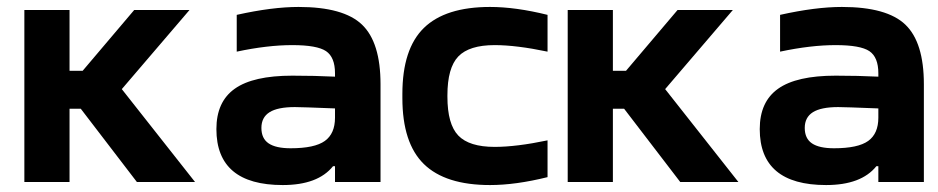

<svg xmlns="http://www.w3.org/2000/svg" viewBox="-20 -529 2727 558"><path d="M50.8 -500H182.1V-323.2H220.2L370.1 -500H530.8L334 -270L546.9 0H377.9L214.8 -212.9H182.1V0H50.8Z M847.7 -508.8Q978.5 -508.8 1032.2 -457.3Q1085.9 -405.8 1085.9 -284.2V0H953.6V-45.9H947.8Q903.8 8.8 801.8 8.8Q608.9 8.8 608.9 -153.8Q608.9 -233.4 662.4 -271.2Q715.8 -309.1 829.6 -309.1Q894.5 -309.1 953.6 -306.2V-315.9Q953.6 -362.8 927.5 -380.4Q901.4 -397.9 829.6 -397.9Q757.3 -397.9 668 -378.9V-485.8Q771 -508.8 847.7 -508.8ZM824.7 -98.1Q894.5 -98.1 924.1 -119.4Q953.6 -140.6 953.6 -187V-213.9Q856 -217.8 836.9 -217.8Q787.1 -217.8 763.4 -202.9Q739.7 -188 739.7 -157.2Q739.7 -126.5 760.7 -112.3Q781.7 -98.1 824.7 -98.1Z M1149.4 -255.9Q1149.4 -386.7 1211.9 -447.8Q1274.4 -508.8 1404.3 -508.8Q1478.5 -508.8 1571.3 -485.8V-378.9Q1480.5 -397.9 1417.5 -397.9Q1343.8 -397.9 1312 -365Q1280.3 -332 1280.3 -252V-248Q1280.3 -168 1312 -135Q1343.8 -102.1 1417.5 -102.1Q1480.5 -102.1 1571.3 -121.1V-14.2Q1478.5 8.8 1404.3 8.8Q1274.4 8.8 1211.9 -52.2Q1149.4 -113.3 1149.4 -244.1Z M1629.9 -500H1761.2V-323.2H1799.3L1949.2 -500H2109.9L1913.1 -270L2126 0H1957L1793.9 -212.9H1761.2V0H1629.9Z M2426.8 -508.8Q2557.6 -508.8 2611.3 -457.3Q2665 -405.8 2665 -284.2V0H2532.7V-45.9H2526.9Q2482.9 8.8 2380.9 8.8Q2188 8.8 2188 -153.8Q2188 -233.4 2241.5 -271.2Q2294.9 -309.1 2408.7 -309.1Q2473.6 -309.1 2532.7 -306.2V-315.9Q2532.7 -362.8 2506.6 -380.4Q2480.5 -397.9 2408.7 -397.9Q2336.4 -397.9 2247.1 -378.9V-485.8Q2350.1 -508.8 2426.8 -508.8ZM2403.8 -98.1Q2473.6 -98.1 2503.2 -119.4Q2532.7 -140.6 2532.7 -187V-213.9Q2435.1 -217.8 2416 -217.8Q2366.2 -217.8 2342.5 -202.9Q2318.8 -188 2318.8 -157.2Q2318.8 -126.5 2339.8 -112.3Q2360.8 -98.1 2403.8 -98.1Z"/></svg>

Font: LT Wave Text Bold
Style: Regular
Weight: 700
Designer: Daniel Lyons
Version: Version 2.5 (Glyphs App)